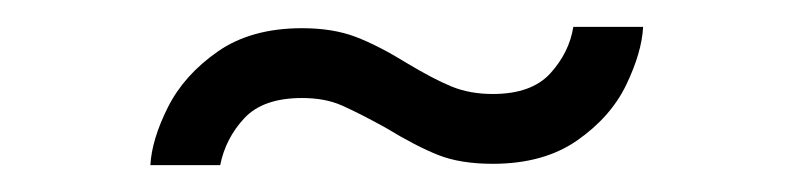

<svg xmlns="http://www.w3.org/2000/svg" viewBox="-20 -456 591 143"><path d="M205 -435Q228 -435 245 -428.5Q262 -422 283 -409Q303 -397 316.5 -391.5Q330 -386 347 -386Q376 -386 390 -401.5Q404 -417 407 -436H459Q458 -417 446.5 -393Q435 -369 410 -351.5Q385 -334 347 -334Q323 -334 306.5 -340.5Q290 -347 267 -361Q247 -372 234.5 -377.5Q222 -383 205 -383Q176 -383 162 -368Q148 -353 144 -333H92Q93 -352 105 -376Q117 -400 142 -417.5Q167 -435 205 -435Z"/></svg>

Font: Lopes Sans Light
Style: Regular
Weight: 300
Designer: Gabriel Lam, Diego Maldonado
Foundry: TypeRant, Foresti Design
Version: Version 4.000